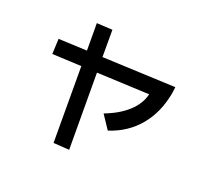

<svg xmlns="http://www.w3.org/2000/svg" viewBox="-177 -1016 1354 1305"><g transform="rotate(30 500.0 -364.0)"><path d="M64.5 -560.5 271.5 -587.9 236.3 -783.2 350.6 -796.9 384.8 -602.5 916 -672.9Q918 -643.6 918 -628.9Q918 -479.5 853.5 -366.2Q789.1 -252.9 666 -187.5L583 -274.4Q676.8 -330.1 729.5 -398.9Q782.2 -467.8 786.1 -542L405.3 -492.2L503.9 56.6L388.7 69.3L291 -477.5L79.1 -450.2Z"/></g></svg>

Font: GenEi M Gothic v2 Medium
Style: Regular
Weight: 500
Version: Version 2.0